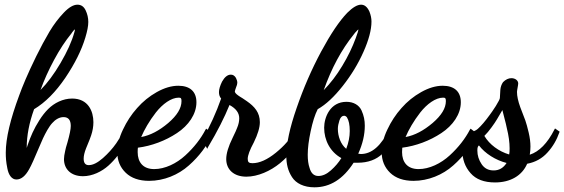

<svg xmlns="http://www.w3.org/2000/svg" viewBox="-20 -736 2434 828"><path d="M154.8 -348.1C169.9 -390.1 189.5 -433.6 213.4 -478C237.3 -522.5 262.2 -560.1 288.1 -591.8C289.1 -593.8 292.5 -598.6 298.8 -606C300.8 -607.9 302.2 -608.9 303.2 -608.9C303.2 -606.4 301.8 -601.1 300.8 -597.2C289.6 -556.6 269.5 -512.7 241.2 -464.4C212.9 -416 184.1 -377.4 154.8 -348.1ZM519 -181.2C509.8 -162.1 497.1 -141.1 481.4 -118.2C465.3 -95.2 446.3 -74.2 423.8 -54.2C400.9 -34.2 380.9 -23.9 362.8 -23.9C348.1 -23.9 340.8 -33.2 340.8 -51.8C340.8 -64 344.2 -78.6 351.1 -96.2C364.3 -127.9 371.6 -146.5 373 -151.9C379.4 -170.9 382.8 -189.9 382.8 -209C382.8 -256.3 360.4 -311 291 -311C251.5 -311 213.9 -292 187.5 -265.6C174.3 -252.4 161.6 -236.3 149.9 -217.8C126 -180.2 112.3 -148.4 99.1 -109.9C98.6 -107.4 95.7 -100.6 95.2 -98.1V-99.1C95.2 -151.4 106 -207 127 -265.1C175.3 -293.9 220.2 -339.4 261.7 -400.4C302.7 -461.4 331.5 -519 348.1 -574.2C356.4 -601.6 360.8 -624 360.8 -641.1C360.8 -658.7 356.9 -675.8 349.1 -691.9C341.3 -708 329.6 -715.8 314 -715.8C296.9 -715.8 277.3 -704.6 255.4 -681.6C233.4 -658.7 212.4 -631.3 193.4 -599.6C174.3 -567.4 155.3 -531.7 136.2 -493.2C98.1 -415.5 76.2 -361.8 63 -325.2C24.4 -221.7 4.9 -139.2 4.9 -78.1C4.9 -56.6 5.9 -38.6 11.7 -9.8C17.1 19 30.8 38.1 50.8 38.1C71.3 38.1 89.8 22.9 106 -6.8C115.2 -22.9 128.9 -53.7 147.9 -99.1C161.1 -130.9 169.9 -150.4 184.1 -175.3C191.4 -187.5 198.2 -197.8 205.1 -205.1C218.3 -220.2 235.8 -231 253.9 -231C274.9 -231 285.2 -218.3 285.2 -192.9C285.2 -178.7 280.3 -155.3 271 -122.1C265.6 -105.5 262.7 -93.3 261.2 -85.9C257.8 -70.8 255.9 -59.1 255.9 -49.8C255.9 -6.3 286.6 23.9 337.9 23.9C378.4 23.9 418.9 3.9 447.8 -22C461.9 -34.7 476.1 -49.8 489.3 -67.4C516.1 -102.5 530.8 -129.9 544.9 -161.1L545.9 -164.1L522.9 -187Z M588.9 -145C602.1 -176.3 623.5 -213.9 652.3 -251C681.2 -287.6 718.3 -314.9 751 -314.9C760.7 -314.9 762.7 -311.5 762.7 -299.8C762.7 -269.5 743.7 -238.3 705.6 -205.6C667 -172.9 628.4 -152.3 588.9 -145ZM865.7 -175.8C846.7 -139.2 817.4 -100.6 779.3 -65.9C741.2 -30.8 691.4 -6.8 645 -6.8C596.7 -6.8 573.7 -36.6 573.7 -80.1C573.7 -88.9 574.2 -95.2 574.7 -99.1C632.8 -106.4 693.4 -128.9 743.2 -162.1C793 -194.8 827.1 -243.7 827.1 -294.9C827.1 -342.3 797.9 -366.2 749 -366.2C719.2 -366.2 688.5 -356.9 656.2 -338.9C624 -320.8 595.7 -297.9 571.3 -270C546.4 -242.2 526.4 -211.4 510.3 -177.2C493.7 -142.6 485.8 -110.4 485.8 -80.1C485.8 -43.9 498 -14.2 522.5 9.3C546.4 32.2 580.1 43.9 623 43.9C687 43.9 749 18.1 794.4 -22.5C839.8 -62.5 874 -108.9 896 -158.2L897 -160.2L869.1 -181.2Z M877.4 -102.1C917.5 -169.4 948.2 -230 969.7 -283.2C997.6 -268.1 1011.7 -249 1011.7 -226.1C1011.7 -212.9 1008.8 -199.2 1002.4 -184.1C1000.5 -178.2 994.1 -164.1 983.4 -142.1C964.8 -104.5 955.6 -73.7 955.6 -49.8C955.6 -4.9 988.3 25.9 1042.5 25.9C1091.8 25.9 1146.5 1.5 1187.5 -32.2C1228.5 -65.9 1261.2 -106.9 1278.3 -144L1279.3 -146L1247.6 -168.9L1244.6 -164.1C1231.4 -136.2 1206.5 -107.4 1169.9 -77.6C1132.8 -47.4 1099.1 -32.2 1068.4 -32.2C1053.2 -32.2 1048.3 -37.1 1048.3 -50.8C1048.3 -65.9 1057.1 -89.4 1074.7 -122.1C1091.8 -157.2 1100.6 -186 1100.6 -209C1100.6 -250.5 1078.1 -276.4 1044.4 -299.8C1041 -302.2 1035.2 -306.2 1026.4 -312C1017.1 -317.4 1010.7 -321.8 1007.3 -324.2C997.6 -331.1 992.7 -336.9 992.7 -341.8C992.7 -342.8 993.2 -345.2 994.6 -349.1L997.6 -357.9C1001.5 -367.2 1003.4 -374 1003.4 -378.9C1003.4 -385.3 1001.5 -392.1 997.6 -399.9C992.2 -409.2 984.9 -414.1 975.6 -414.1C961.4 -414.1 948.7 -403.8 937.5 -383.8C928.7 -365.7 924.3 -350.6 924.3 -338.9C924.3 -327.6 927.2 -318.4 933.6 -311C912.6 -251 885.7 -191.9 853.5 -134.8V-132.8L873.5 -94.2Z M1473.1 -94.2C1449.2 -113.8 1437 -148.4 1437 -180.2C1437 -191.4 1439.5 -203.6 1443.8 -216.8C1448.2 -230 1455.1 -236.8 1463.9 -236.8C1468.3 -236.8 1472.7 -234.4 1476.1 -230C1484.4 -216.8 1488.3 -197.3 1488.3 -170.9C1488.3 -146.5 1483.4 -121.1 1473.1 -94.2ZM1376 -347.2C1409.7 -441.9 1452.6 -522 1505.9 -587.9C1508.3 -591.8 1512.7 -596.7 1519 -603C1521 -606 1523.4 -607.9 1525.9 -608.9C1525.4 -604.5 1521.5 -591.8 1514.2 -571.8C1500 -533.2 1481 -493.2 1456.1 -452.1C1431.2 -410.6 1404.3 -376 1376 -347.2ZM1659.2 -180.2C1624.5 -107.9 1583.5 -71.8 1536.1 -71.8C1533.7 -71.8 1527.3 -73.2 1524.9 -73.2C1543.9 -115.2 1553.2 -155.3 1553.2 -193.8C1553.2 -216.8 1549.3 -237.3 1539.1 -259.8C1528.8 -282.2 1505.4 -296.9 1474.1 -296.9C1403.8 -296.9 1377.9 -230 1377.9 -185.1C1377.9 -132.3 1403.3 -81.1 1452.1 -54.2C1440.4 -35.2 1425.3 -17.6 1407.2 -1.5C1388.7 15.1 1370.6 22.9 1353 22.9C1334 22.9 1321.3 11.2 1314.9 -12.2C1309.6 -27.3 1307.1 -46.4 1307.1 -68.8C1307.1 -97.7 1311.5 -131.3 1319.8 -170.4C1328.1 -209.5 1337.9 -241.2 1350.1 -265.1C1385.7 -285.2 1421.4 -318.8 1458 -365.2C1494.6 -411.6 1524.4 -460.4 1547.4 -512.2C1570.3 -563.5 1582 -607.4 1582 -643.1C1582 -656.7 1579.1 -670.9 1573.2 -686C1564 -706.1 1552.2 -715.8 1537.1 -715.8C1521 -715.8 1501 -704.1 1478 -681.2C1443.4 -645.5 1405.8 -589.4 1364.7 -513.2C1323.7 -436.5 1288.6 -356 1259.3 -270.5C1229.5 -185.1 1214.8 -116.2 1214.8 -63C1214.8 -28.3 1221.7 0.5 1239.3 27.8C1256.3 54.7 1290.5 71.8 1335.9 71.8C1403.3 71.8 1459.5 36.6 1504.9 -34.2H1522.9C1567.4 -34.2 1603 -47.9 1628.4 -72.3C1653.3 -96.7 1668.9 -122.1 1684.1 -157.2V-158.2L1663.1 -187Z M1729 -145C1742.2 -176.3 1763.7 -213.9 1792.5 -251C1821.3 -287.6 1858.4 -314.9 1891.1 -314.9C1900.9 -314.9 1902.8 -311.5 1902.8 -299.8C1902.8 -269.5 1883.8 -238.3 1845.7 -205.6C1807.1 -172.9 1768.6 -152.3 1729 -145ZM2005.9 -175.8C1986.8 -139.2 1957.5 -100.6 1919.4 -65.9C1881.3 -30.8 1831.5 -6.8 1785.2 -6.8C1736.8 -6.8 1713.9 -36.6 1713.9 -80.1C1713.9 -88.9 1714.4 -95.2 1714.8 -99.1C1772.9 -106.4 1833.5 -128.9 1883.3 -162.1C1933.1 -194.8 1967.3 -243.7 1967.3 -294.9C1967.3 -342.3 1938 -366.2 1889.2 -366.2C1859.4 -366.2 1828.6 -356.9 1796.4 -338.9C1764.2 -320.8 1735.8 -297.9 1711.4 -270C1686.5 -242.2 1666.5 -211.4 1650.4 -177.2C1633.8 -142.6 1626 -110.4 1626 -80.1C1626 -43.9 1638.2 -14.2 1662.6 9.3C1686.5 32.2 1720.2 43.9 1763.2 43.9C1827.1 43.9 1889.2 18.1 1934.6 -22.5C1980 -62.5 2014.2 -108.9 2036.1 -158.2L2037.1 -160.2L2009.3 -181.2Z M2045.4 -108.9C2072.3 -73.7 2117.2 -45.4 2164.6 -33.2C2150.9 -11.7 2132.3 -1 2108.9 -1C2086.4 -1 2069.3 -9.8 2057.1 -27.8C2044.9 -45.9 2038.6 -65.4 2038.6 -86.9C2038.6 -93.8 2039.1 -98.6 2040.5 -102.1C2041 -104 2043 -106.4 2045.4 -108.9ZM2068.8 -149.9C2079.1 -160.2 2089.4 -172.4 2099.6 -186.5C2109.9 -200.7 2117.7 -211.9 2123 -221.2C2128.4 -230.5 2136.2 -243.7 2146.5 -261.2C2147.5 -256.3 2150.4 -244.6 2155.3 -226.6C2160.2 -208.5 2163.6 -194.3 2165.5 -184.1C2173.8 -150.9 2177.7 -121.6 2177.7 -96.2C2177.7 -84.5 2177.2 -75.7 2175.8 -69.8C2130.9 -83 2090.8 -112.8 2068.8 -149.9ZM2370.6 -176.8C2340.8 -118.2 2305.2 -82 2264.6 -68.8C2266.6 -81.1 2267.6 -92.8 2267.6 -104C2267.6 -122.1 2265.1 -142.6 2259.8 -165C2254.4 -187 2250 -204.1 2245.6 -216.3C2241.2 -228.5 2233.9 -247.6 2223.6 -273.9C2214.4 -299.3 2209.5 -321.3 2209.5 -339.8C2209.5 -346.2 2214.8 -369.6 2214.8 -376C2214.8 -389.2 2201.7 -398.9 2185.5 -398.9C2172.9 -398.9 2160.6 -393.1 2149.4 -381.8C2142.6 -372.1 2138.7 -360.8 2137.7 -348.1C2137.2 -340.3 2136.2 -320.8 2135.7 -313C2135.3 -308.6 2129.4 -296.9 2118.2 -278.8C2106.4 -260.7 2097.7 -247.6 2091.8 -240.2C2072.8 -213.9 2055.7 -193.8 2040.5 -180.2C2037.1 -176.8 2031.2 -173.3 2023.4 -169.9C2018.1 -168.5 2015.1 -167 2013.7 -166C2004.4 -163.6 1996.6 -157.7 1989.7 -148.4C1977.1 -129.4 1973.6 -108.9 1973.6 -88.9C1973.6 -49.3 1985.4 -16.1 2009.3 10.7C2032.7 37.6 2067.9 50.8 2114.7 50.8C2181.2 50.8 2231.4 21.5 2253.4 -29.8C2289.1 -36.6 2317.9 -52.7 2340.8 -78.1C2363.8 -103 2380.9 -132.3 2392.6 -166L2393.6 -168L2373.5 -182.1Z"/></svg>

Font: Dancing Script
Style: Regular
Weight: 800
Designer: Pablo Impallari
Foundry: Pablo Impallari
Version: Version 2.001